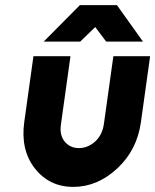

<svg xmlns="http://www.w3.org/2000/svg" viewBox="-20 -720 608 752"><path d="M151 -557H294L353 -614L396 -557H540L438 -700H293ZM111 -500 75 -242Q60 -133 116 -61Q173 12 267 12Q362 12 440 -61Q517 -133 532 -242L568 -500H424L387 -235Q381 -192 353 -166Q324 -140 289 -140Q254 -140 233 -166Q212 -192 219 -235L256 -500Z"/></svg>

Font: Unageo
Style: ExtraBold-Italic
Weight: 800
Designer: Richard Sepsi
Foundry: Richard Sepsi
Version: Version 2.000